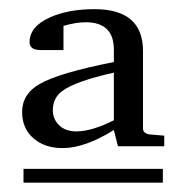

<svg xmlns="http://www.w3.org/2000/svg" viewBox="-20 -699 387 415"><path d="M335 -382.8H234.9L226.1 -418Q163.6 -378.9 115.2 -378.9Q77.6 -378.9 53.7 -398.9Q27.8 -420.4 27.8 -457Q27.8 -496.1 65.9 -517.6Q107.4 -541.5 226.1 -564.9V-591.8Q226.1 -650.9 165 -650.9Q144.5 -650.9 117.2 -643.1V-590.8H67.9Q43.9 -590.8 43.9 -607.9Q43.9 -642.1 89.4 -662.1Q128.9 -679.2 184.1 -679.2Q289.1 -679.2 289.1 -588.9V-420.9Q289.1 -409.7 306.2 -408.2L335 -405.8ZM332 -304.2H30.8V-334H332ZM226.1 -439V-542Q143.1 -523.4 114.7 -502.4Q94.2 -487.3 94.2 -460.9Q94.2 -441.4 107.9 -428.2Q121.6 -415 145 -415Q178.2 -415 226.1 -439Z"/></svg>

Font: Ezra SIL
Style: Regular
Weight: 400
Designer: Development by SIL's NRSI team. OpenType tables by Ralph Hancock ( hancock@dircon.co.uk )
Foundry: SIL International, Version 2.51: 2007
Version: Version 2.51, 2007